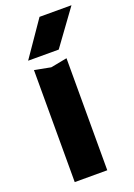

<svg xmlns="http://www.w3.org/2000/svg" viewBox="-153 -866 647 926"><g transform="rotate(-20 170.0 -403.5)"><path d="M63 -575 146 -559 230 -575V0H63ZM176 -807H340L209 -627H52Z"/></g></svg>

Font: Unbounded Medium
Style: Regular
Weight: 500
Designer: Luke Prowse, Jean-Baptiste Morizot, Fátima Lázaro, Florian Runge
Foundry: NaN
Version: Version 1.700